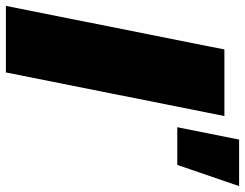

<svg xmlns="http://www.w3.org/2000/svg" viewBox="-115 -722 832 652"><g transform="rotate(90 301.0 -396.0)"><path d="M-5 0 143 -742H369L221 0ZM407 -582 449 -792H607L535 -582Z"/></g></svg>

Font: Montserrat Black
Style: Italic
Weight: 900
Italic angle: -11.3°
Designer: Julieta Ulanovsky
Foundry: Julieta Ulanovsky
Version: Version 9.000; ttfautohint (v1.8.4.7-5d5b)